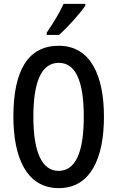

<svg xmlns="http://www.w3.org/2000/svg" viewBox="-20 -1053 604 990"><path d="M420 -1024V-1033H308C287 -988 258 -939 221 -885V-873H285C327 -911 394 -984 420 -1024ZM516 -451C516 -662 448 -817 283 -817C128 -817 49 -695 49 -452C49 -242 116 -83 283 -83C448 -83 516 -239 516 -451ZM152 -451C152 -634 195 -729 283 -729C369 -729 412 -637 412 -451C412 -264 368 -172 282 -172C197 -172 152 -267 152 -451Z"/></svg>

Font: Noto Sans Kannada UI ExtraCondensed Medium
Style: Regular
Weight: 500
Width: 2
Designer: Jelle Bosma - Monotype Design Team
Foundry: Monotype Imaging Inc.
Version: Version 2.005